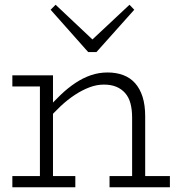

<svg xmlns="http://www.w3.org/2000/svg" viewBox="-20 -788 751 808"><path d="M536 0V-293Q536 -327 529 -353Q522 -379 506.5 -396.5Q491 -414 469 -423Q447 -432 417 -432Q387 -432 356.5 -420.5Q326 -409 295.5 -389Q265 -369 235.5 -341.5Q206 -314 178 -281V-329Q207 -362 236.5 -390Q266 -418 297.5 -439Q329 -460 362.5 -471.5Q396 -483 433 -483Q469 -483 498.5 -472Q528 -461 548.5 -438Q569 -415 580 -380.5Q591 -346 591 -298V0ZM32 0V-47H297V0ZM148 0V-471H203V0ZM32 -424V-471H196V-424ZM441 0V-47H695V0ZM525 -768 545 -747 386 -569H351L193 -747L214 -768L369 -622Z"/></svg>

Font: BioRhyme Light
Style: Regular
Weight: 300
Designer: Aoife Mooney
Foundry: Aoife Mooney Type
Version: Version 1.600;gftools[0.9.33]